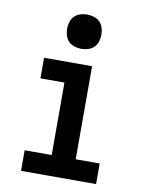

<svg xmlns="http://www.w3.org/2000/svg" viewBox="-85 -821 671 882"><g transform="rotate(10 250.0 -380.0)"><path d="M75 0V-96H201V-434H89V-530H313V-96H425V0ZM250 -600Q234 -600 218 -605Q202 -610 191 -621Q180 -632 175 -648Q170 -664 170 -680Q170 -696 175 -712Q180 -728 191 -739Q202 -750 218 -755Q234 -760 250 -760Q266 -760 282 -755Q298 -750 309 -739Q320 -728 325 -712Q330 -696 330 -680Q330 -664 325 -648Q320 -632 309 -621Q298 -610 282 -605Q266 -600 250 -600Z"/></g></svg>

Font: Iosevka Slab
Style: Bold
Weight: 700
Monospace: yes
Designer: Belleve Invis
Foundry: Belleve Invis
Version: Version 11.1.1; ttfautohint (v1.8.3)